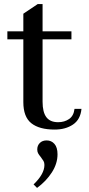

<svg xmlns="http://www.w3.org/2000/svg" viewBox="-20 -623 437 938"><path d="M378 -91Q373 -39 336.5 -14.5Q300 10 247 10Q172 10 133 -21Q94 -52 94 -124V-431H16V-470H94V-556L164 -603H188V-470H329V-431H188V-126Q188 -75 206.5 -50.5Q225 -26 264 -26Q295 -26 317.5 -41.5Q340 -57 344 -91ZM261 131Q261 176 233.5 219Q206 262 161 295L144 278Q197 227 197 183Q197 171 192.5 163.5Q188 156 179 144Q170 133 166 125.5Q162 118 162 107Q162 88 174.5 75.5Q187 63 208 63Q231 63 246 80Q261 97 261 131Z"/></svg>

Font: TavirajRegular
Style: Regular
Weight: 400
Designer: Katatrad Team
Foundry: CadsonDemak
Version: Version 1.000